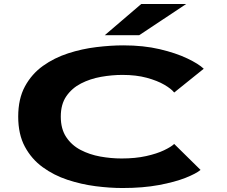

<svg xmlns="http://www.w3.org/2000/svg" viewBox="-20 -934 1140 965"><path d="M595.5 11Q532 11 460.2 1.8Q388.5 -7.5 319.5 -30.2Q250.5 -53 194.5 -93.8Q138.5 -134.5 105 -196.8Q71.5 -259 71.5 -348Q71.5 -437.5 105.5 -500Q139.5 -562.5 196.2 -603Q253 -643.5 322.5 -666Q392 -688.5 464.2 -697.2Q536.5 -706 600 -706Q701 -706 782.8 -686.8Q864.5 -667.5 921.5 -640.2Q978.5 -613 1004 -588.5L855.5 -469Q841 -487.5 806 -508Q771 -528.5 717.8 -543Q664.5 -557.5 595.5 -557.5Q542.5 -557.5 487.8 -547.8Q433 -538 387.2 -514.5Q341.5 -491 313.5 -450.5Q285.5 -410 285.5 -348Q285.5 -286 312.8 -245Q340 -204 385 -180.5Q430 -157 484 -147.2Q538 -137.5 591 -137.5Q660.5 -137.5 714.5 -149.5Q768.5 -161.5 804.5 -178.8Q840.5 -196 855.5 -210.5L988 -80Q966 -61.5 912.5 -40.2Q859 -19 778.8 -4Q698.5 11 595.5 11ZM679.5 -757H506.5L690 -914H916Z"/></svg>

Font: Trispace Expanded ExtraBold
Style: Regular
Weight: 800
Width: 7
Designer: Tyler Finck
Foundry: Etcetera Type Company
Version: Version 1.210; ttfautohint (v1.8.3)